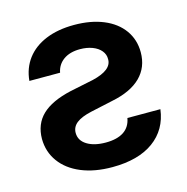

<svg xmlns="http://www.w3.org/2000/svg" viewBox="-86 -620 697 714"><g transform="rotate(-15 262.0 -263.0)"><path d="M259.8 -537.1Q324.2 -537.1 372.6 -517.1Q420.9 -497.1 447.3 -460.2Q473.6 -423.3 473.6 -375Q473.6 -317.4 435.8 -279.8Q397.9 -242.2 324.2 -227.5L239.3 -209Q199.7 -200.2 180.9 -185.3Q162.1 -170.4 162.1 -147.5Q162.1 -118.2 189.5 -101.1Q216.8 -84 261.7 -84Q305.2 -84 330.8 -100.8Q356.4 -117.7 362.3 -151.4H489.3Q479.5 -74.7 420.7 -32Q361.8 10.7 261.7 10.7Q193.4 10.7 142.3 -10.5Q91.3 -31.7 63.5 -70.1Q35.6 -108.4 35.2 -158.2Q35.6 -215.3 72.3 -250.5Q108.9 -285.6 184.6 -302.7L274.4 -321.3Q351.1 -339.4 349.6 -381.8Q350.1 -399.4 338.4 -413.8Q326.7 -428.2 305.4 -436.3Q284.2 -444.3 257.8 -444.3Q218.8 -444.3 194.3 -426.8Q169.9 -409.2 164.1 -378.9H45.9Q50.3 -427.2 77.1 -462.9Q104 -498.5 150.6 -517.8Q197.3 -537.1 259.8 -537.1Z"/></g></svg>

Font: Pretendard SemiBold
Style: Regular
Weight: 600
Designer: Base glyphs from Inter by Rasmus Andersson; Hangeul glyphs from Noto Sans CJK(Source Han Sans) by Jang Soo-young and Kan
Foundry: Kil Hyung-jin
Version: Version 1.309